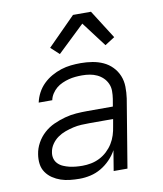

<svg xmlns="http://www.w3.org/2000/svg" viewBox="-85 -827 770 905"><g transform="rotate(-10 300.0 -375.0)"><path d="M223 8Q200 8 177 5.5Q154 3 133.5 -4Q113 -11 95 -23Q77 -35 64.5 -53Q52 -71 49 -93.5Q46 -116 50 -140Q54 -167 68 -192.5Q82 -218 103.5 -237.5Q125 -257 151.5 -269Q178 -281 205.5 -288.5Q233 -296 260 -298Q287 -300 314 -300H436L442 -335Q445 -354 445 -373Q445 -392 437.5 -408.5Q430 -425 417.5 -437Q405 -449 389 -456.5Q373 -464 355 -467Q337 -470 318 -470Q302 -470 286 -468.5Q270 -467 254.5 -463Q239 -459 223 -452Q207 -445 194.5 -434.5Q182 -424 172.5 -409.5Q163 -395 160 -379H95Q100 -403 112 -425.5Q124 -448 142 -465.5Q160 -483 182 -495.5Q204 -508 227.5 -515.5Q251 -523 274.5 -525.5Q298 -528 322 -528Q350 -528 377.5 -523.5Q405 -519 429 -508Q453 -497 471.5 -478Q490 -459 500 -434.5Q510 -410 510.5 -382Q511 -354 507 -326L453 0H387L403 -97Q390 -73 370 -52.5Q350 -32 326 -18Q302 -4 275.5 2Q249 8 223 8ZM247 -50Q267 -50 288 -54Q309 -58 329 -68Q349 -78 365.5 -93.5Q382 -109 393.5 -127.5Q405 -146 411.5 -166.5Q418 -187 421 -208L427 -242H314Q295 -242 275 -241Q255 -240 235.5 -235.5Q216 -231 196.5 -224Q177 -217 160 -205Q143 -193 131 -175.5Q119 -158 116 -138Q113 -122 117 -107.5Q121 -93 131.5 -82.5Q142 -72 156 -66Q170 -60 184.5 -56.5Q199 -53 215 -51.5Q231 -50 247 -50ZM233 -587 193 -624 326 -758H412L499 -621L452 -591L362 -710Z"/></g></svg>

Font: Iosevka Aile Light Oblique
Style: Regular
Weight: 300
Italic angle: -9°
Designer: Belleve Invis
Foundry: Belleve Invis
Version: Version 31.1.0; ttfautohint (v1.8.4)